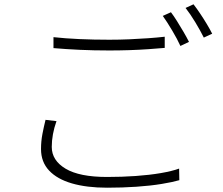

<svg xmlns="http://www.w3.org/2000/svg" viewBox="-20 -849 1040 894"><path d="M229 -676Q283 -670 349.5 -667Q416 -664 489 -664Q536 -664 582 -666Q628 -668 670 -671Q712 -674 747 -678V-626Q714 -623 671 -620Q628 -617 581.5 -615.5Q535 -614 489 -614Q416 -614 351.5 -617Q287 -620 229 -625ZM243 -285Q232 -254 226.5 -224Q221 -194 221 -165Q221 -102 285.5 -63.5Q350 -25 478 -25Q548 -25 612 -29.5Q676 -34 728.5 -43Q781 -52 814 -64L815 -10Q784 -1 732.5 7.5Q681 16 615.5 20.5Q550 25 479 25Q384 25 315 5Q246 -15 208.5 -55Q171 -95 171 -155Q171 -191 177.5 -225Q184 -259 192 -291ZM776 -792Q789 -775 804 -751Q819 -727 834 -701.5Q849 -676 860 -654L820 -635Q806 -666 782 -706.5Q758 -747 738 -775ZM881 -829Q895 -811 911.5 -786.5Q928 -762 943 -737Q958 -712 968 -692L929 -674Q912 -708 889 -746Q866 -784 844 -812Z"/></svg>

Font: Noto Sans JP Thin Light
Style: Regular
Weight: 300
Version: Version 2.004-H2;hotconv 1.0.118;makeotfexe 2.5.65603